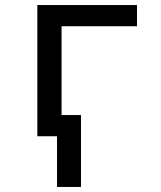

<svg xmlns="http://www.w3.org/2000/svg" viewBox="-20 -540 640 761"><path d="M206 201V0H128V-520H523V-436H224V-84H301V201Z"/></svg>

Font: Iosevka SS04 Medium Extended
Style: Regular
Weight: 500
Width: 7
Monospace: yes
Designer: Belleve Invis
Foundry: Belleve Invis
Version: Version 19.0.0; ttfautohint (v1.8.4)